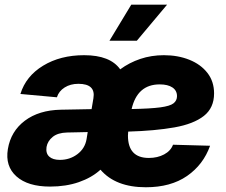

<svg xmlns="http://www.w3.org/2000/svg" viewBox="-20 -790 969 822"><path d="M194.3 8.8Q99.1 8.8 50.3 -34.9Q1.5 -78.6 13.7 -151.9Q26.4 -228 86.4 -273.2Q146.5 -318.4 240.2 -320.3Q273.4 -320.8 305.4 -321.5Q337.4 -322.3 372.1 -322.8L379.9 -369.1Q390.6 -431.2 315.4 -431.2Q281.7 -431.2 256.8 -415.5Q231.9 -399.9 223.6 -373.5L67.4 -387.7Q90.8 -463.9 164.6 -508.8Q238.3 -553.7 340.3 -553.7Q451.7 -553.7 494.6 -493.2Q533.7 -522 580.8 -537.8Q627.9 -553.7 681.6 -553.7Q741.7 -553.7 790.5 -534.2Q839.4 -514.6 867.9 -478Q896.5 -441.4 896.5 -390.1Q896.5 -328.1 852.8 -293.7Q809.1 -259.3 726.8 -244.6Q644.5 -230 528.8 -226.6Q527.8 -216.3 527.8 -209.5Q527.8 -113.8 617.2 -113.8Q654.3 -113.8 682.6 -128.9Q710.9 -144 720.7 -170.4L879.4 -166Q850.6 -85 780.8 -36.6Q710.9 11.7 604.5 11.7Q474.6 11.7 410.2 -63.5Q372.6 -29.3 317.6 -10.3Q262.7 8.8 194.3 8.8ZM355.5 -224.6Q333.5 -224.1 311 -223.6Q288.6 -223.1 267.1 -222.7Q227.5 -221.7 205.6 -203.9Q183.6 -186 179.2 -160.6Q175.3 -133.8 190.7 -119.6Q206.1 -105.5 236.3 -105.5Q278.8 -105.5 311.3 -129.9Q343.8 -154.3 350.6 -194.3ZM543.5 -323.2Q624 -324.7 666 -330.3Q708 -335.9 722.9 -347.7Q737.8 -359.4 737.8 -378.4Q737.8 -402.3 718.3 -415.5Q698.7 -428.7 663.6 -428.7Q567.9 -428.7 543.5 -323.2ZM448.7 -615.7 542 -770H695.3L565.9 -615.7Z"/></svg>

Font: Inter Extra Bold
Style: Italic
Weight: 800
Italic angle: -9.39999°
Designer: Rasmus Andersson
Foundry: rsms
Version: Version 4.000;git-3c8e0fc